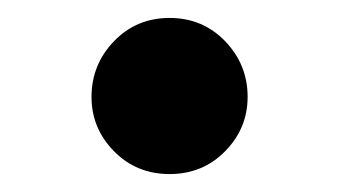

<svg xmlns="http://www.w3.org/2000/svg" viewBox="-20 -474 378 214"><path d="M169 -280Q132 -280 107 -305.5Q82 -331 82 -366Q82 -402 107 -428Q132 -454 169 -454Q206 -454 231 -428Q256 -402 256 -366Q256 -331 231 -305.5Q206 -280 169 -280Z"/></svg>

Font: Noto Serif TC ExtraBold
Style: Regular
Weight: 800
Designer: Ryoko NISHIZUKA 西塚涼子 (kana & ideographs); Frank Grießhammer (Latin, Greek & Cyrillic); Wenlong ZHANG 张文龙 (bopomofo); San
Foundry: Adobe
Version: Version 2.002-H1;hotconv 1.1.0;makeotfexe 2.6.0